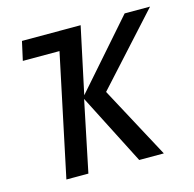

<svg xmlns="http://www.w3.org/2000/svg" viewBox="-85 -622 716 708"><g transform="rotate(-15 273.5 -268.0)"><path d="M84 0H168L224 -270L362 0H456L309 -274L547 -536H450L228 -283L282 -536H58L42 -464H182Z"/></g></svg>

Font: Noto Sans SemiCondensed
Style: Italic
Weight: 400
Width: 4
Italic angle: -12°
Designer: Monotype Design Team
Foundry: Monotype Imaging Inc.
Version: Version 2.013